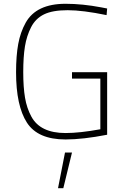

<svg xmlns="http://www.w3.org/2000/svg" viewBox="-20 -729 659 1016"><path d="M361 -313V-347H547V-16Q418 9 327 9Q180 9 122.5 -80Q65 -169 65 -347Q65 -434 76.5 -496.5Q88 -559 116 -609Q172 -709 327 -709Q416 -709 516 -690L547 -684L544 -649Q418 -675 338 -675Q258 -675 213 -653Q168 -631 144.5 -585Q121 -539 112 -483.5Q103 -428 103 -347.5Q103 -267 112.5 -211.5Q122 -156 146 -112Q193 -25 327 -25Q401 -25 511 -45V-313ZM324 78H361L315 267H287Z"/></svg>

Font: Titillium Web ExtraLight
Style: Regular
Weight: 275
Version: Version 1.002;PS 57.000;hotconv 1.0.70;makeotf.lib2.5.55311